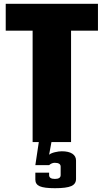

<svg xmlns="http://www.w3.org/2000/svg" viewBox="-20 -740 540 1000"><path d="M9.8 -720.2H490.2V-580.1H350.1V0H248L235.8 65.9Q245.6 57.6 266.1 52.7Q286.6 47.9 301.8 47.9Q337.4 47.9 356.7 60.5Q376 73.2 376 96.2V191.9Q376 218.3 351.1 229.2Q326.2 240.2 266.1 240.2Q210.4 240.2 187.3 230.2Q164.1 220.2 164.1 195.8V159.2H235.8V171.9Q235.8 191.9 266.1 191.9Q295.9 191.9 295.9 171.9V127.9Q295.9 107.9 265.1 107.9Q249.5 107.9 235.8 120.1H164.1L182.1 0H149.9V-580.1H9.8Z"/></svg>

Font: Mikodacs
Style: Regular
Weight: 400
Designer: gluk (gluksza@wp.pl)
Foundry: gluk (gluksza@wp.pl)
Version: Version 0.28